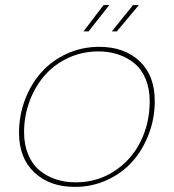

<svg xmlns="http://www.w3.org/2000/svg" viewBox="-20 -732 687 759"><path d="M591.8 -333Q591.8 -264.2 568.1 -201.9Q544.4 -139.6 503.4 -93.5Q462.4 -47.4 403.1 -20.3Q343.8 6.8 275.9 6.8Q176.3 6.8 115.7 -50.3Q55.2 -107.4 55.2 -207Q55.2 -275.9 78.9 -338.1Q102.5 -400.4 143.8 -446.5Q185.1 -492.7 244.6 -519.8Q304.2 -546.9 372.1 -546.9Q471.7 -546.9 531.7 -490.2Q591.8 -433.6 591.8 -333ZM75.2 -209Q75.2 -159.7 91.6 -120.8Q107.9 -82 136.2 -58.6Q164.6 -35.2 200.7 -23.2Q236.8 -11.2 278.8 -11.2Q364.7 -11.2 432.4 -55.7Q500 -100.1 535.9 -172.9Q571.8 -245.6 571.8 -332Q571.8 -381.3 555.7 -419.9Q539.6 -458.5 511.2 -481.7Q482.9 -504.9 447 -516.8Q411.1 -528.8 369.1 -528.8Q304.7 -528.8 249 -502.7Q193.4 -476.6 155.5 -432.6Q117.7 -388.7 96.4 -330.6Q75.2 -272.5 75.2 -209ZM505.9 -711.9H528.8L441.9 -607.9H421.9ZM389.2 -711.9H412.1L330.1 -607.9H310.1Z"/></svg>

Font: SVN-Poppins Thin
Style: Italic
Weight: 100
Italic angle: -10°
Designer: Ninad Kale (Devanagari), Jonny Pinhorn (Latin)
Foundry: Indian Type Foundry
Version: Version 3.002 2017